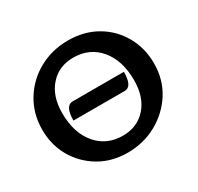

<svg xmlns="http://www.w3.org/2000/svg" viewBox="-144 -828 1038 1007"><g transform="rotate(-30 375.0 -324.5)"><path d="M505.4 -279.8H194.8Q194.8 -369.1 241.7 -369.1H551.8Q551.8 -279.8 505.4 -279.8ZM358.9 8.8Q262.7 8.8 188.2 -35.4Q113.8 -79.6 71.3 -153.3Q28.8 -227.1 28.8 -318.8Q28.8 -417 76.7 -494.4Q124.5 -571.8 204.1 -615Q283.7 -658.2 378.9 -658.2Q476.1 -658.2 551 -614.7Q626 -571.3 668.5 -496.1Q710.9 -420.9 710.9 -329.6Q710.9 -231.4 663.1 -155.8Q615.2 -80.1 535.2 -35.6Q455.1 8.8 358.9 8.8ZM380.9 -81.1Q468.8 -81.1 522.5 -141.8Q576.2 -202.6 576.2 -304.7Q576.2 -423.8 516.6 -495.1Q457 -566.4 357.9 -566.4Q270.5 -566.4 216.8 -505.6Q163.1 -444.8 163.1 -342.8Q163.1 -223.1 222.9 -152.1Q282.7 -81.1 380.9 -81.1Z"/></g></svg>

Font: Bainsley
Style: Bold
Weight: 700
Designer: Paul James MIller
Foundry: High-Logic / Made with FontCreator
Version: Version 1.411;March 28, 2021;FontCreator 13.0.0.2683 64-bit